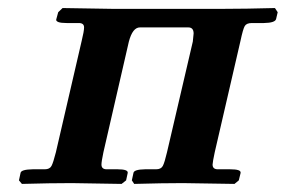

<svg xmlns="http://www.w3.org/2000/svg" viewBox="-20 -454 707 475"><path d="M182.1 -353Q188 -377 188 -386.2Q188 -397.5 173.8 -397H145Q130.9 -397 124.5 -399.4Q118.2 -401.9 119.1 -405.8L124 -423.8L134.8 -434.1L257.8 -432.1H332H457H532.2Q586.4 -432.1 660.2 -434.1L667 -423.8L663.1 -407.2Q661.1 -397.5 632.8 -397H603Q589.8 -397 585.4 -389.4Q581.1 -381.8 575.2 -354L511.2 -77.1Q506.3 -54.2 505.9 -46.9Q505.9 -34.7 520 -35.2H548.8Q563 -35.2 569.6 -33Q576.2 -30.8 575.2 -25.9L570.8 -7.8L560.1 1L432.1 -1Q382.3 -1 312 1L306.2 -7.8L310.1 -25.9Q311 -34.7 338.9 -35.2H366.2Q378.4 -35.2 382.8 -43.5Q387.2 -51.8 393.1 -77.1L457 -351.1Q459 -369.1 459 -371.1Q459 -386.2 445.8 -386.2H326.2Q308.1 -386.2 298.8 -351.1L235.8 -77.1Q231 -54.2 231 -46.9Q231 -34.7 245.1 -35.2H271Q297.9 -35.2 295.9 -25.9L292 -7.8L280.8 1L157.2 -1Q104 -1 34.2 1L26.9 -7.8L30.8 -25.9Q31.7 -34.7 61 -35.2H90.8Q103 -35.2 107.4 -43.5Q111.8 -51.8 118.2 -77.1Z"/></svg>

Font: Linux Libertine O
Style: Semibold Italic
Weight: 600
Italic angle: -11.5°
Designer: Philipp H. Poll
Foundry: Philipp H. Poll
Version: Version 5.1.2